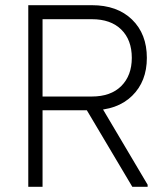

<svg xmlns="http://www.w3.org/2000/svg" viewBox="-20 -720 633 740"><path d="M89 0V-700H144V0ZM120 -295V-348H334Q407 -348 447.5 -388.5Q488 -429 488 -497H546Q546 -406 489 -350.5Q432 -295 334 -295ZM488 -497Q488 -566 447.5 -606Q407 -646 334 -646H120V-700H334Q432 -700 489 -644.5Q546 -589 546 -497ZM490 0 307 -308 357 -332 549 -8V0Z"/></svg>

Font: Fustat Light
Style: Regular
Weight: 300
Designer: Mohamed Gaber, Khaled Hosny, Laura Garcia Mut
Foundry: Kief Type Foundry, Alif Type Foundry, Hard Type Foundry
Version: Version 1.007